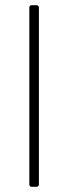

<svg xmlns="http://www.w3.org/2000/svg" viewBox="-20 -720 263 740"><path d="M93 -10V-690Q93 -700 103 -700H120Q130 -700 130 -690V-10Q130 0 120 0H103Q93 0 93 -10Z"/></svg>

Font: Barlow GEO Extra Light
Style: Regular
Weight: 200
Designer: Jeremy Tribby
Foundry: Tribby Type
Version: Version 1.408